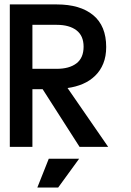

<svg xmlns="http://www.w3.org/2000/svg" viewBox="-20 -657 586 859"><path d="M463.9 0H335.9L170.9 -257.8H125V0H23.9V-637.2H233.9Q338.9 -637.2 397 -589.1Q455.1 -541 455.1 -446.8Q455.1 -404.8 442.1 -372.8Q429.2 -340.8 405.5 -317.9Q381.8 -294.9 350.3 -281.5Q318.8 -268.1 282.2 -263.2ZM354 -448.2Q354 -497.1 322 -521.5Q290 -545.9 233.9 -545.9H125V-349.1H233.9Q290 -349.1 322 -373.5Q354 -397.9 354 -448.2ZM334 53.2 240.2 182.1H147L198.2 53.2Z"/></svg>

Font: Anonymous Pro
Style: Bold
Weight: 700
Monospace: yes
Designer: Mark Simonson
Version: Version 1.003